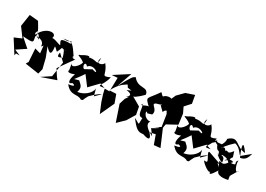

<svg xmlns="http://www.w3.org/2000/svg" viewBox="-4 -1690 3695 2672"><g transform="rotate(30 1843.5 -354.0)"><path d="M300 -420 270 -469C310 -370 359 -361 265 -408C460 -400 353 -255 418 -341L430 -223L338 -249L352 -40L328 0L549 33L569 -49L529 -210L470 -362C565 -254 579 -298 556 -445C540 -472 540 -488 512 -393C566 -447 593 -371 622 -361C686 -493 618 -420 720 -438C702 -418 659 -479 675 -464C663 -450 708 -444 739 -299C747 -372 637 -236 665 -372L771 -272L734 -32L592 62L826 -20L796 -58L731 -159L898 -395C823 -369 845 -469 871 -397C741 -589 748 -586 604 -563C739 -544 726 -631 732 -552C551 -550 584 -524 616 -460C576 -460 448 -539 447 -456C548 -582 358 -610 261 -451C231 -504 287 -427 234 -416C221 -503 288 -421 208 -552L179 -601L38 -614L9 -422L114 -280L0 -231L134 -21L140 -55H199L104 -95L245 -189L106 -311C311 -296 265 -301 245 -443C241 -355 273 -406 262 -453Z M1377 -79 1345 -199C1361 -156 1292 -40 1146 -17C1176 -105 1138 -124 1089 -170C982 -145 1008 -116 1126 -299L1099 -319L1234 -141L1398 -312L1368 -278L1447 -254C1300 -226 1413 -261 1449 -426C1304 -361 1394 -429 1280 -562C1288 -521 1141 -461 1199 -595C1200 -437 1173 -559 1020 -506C1054 -487 1086 -581 933 -485C858 -463 946 -469 1011 -411C1003 -355 889 -232 877 -342L899 -216C899 -239 857 -156 996 -213C953 -95 977 -42 1026 -90C1093 -77 1059 -55 983 -47C1088 85 1166 -2 1242 51C1288 37 1248 66 1319 -60C1260 24 1372 -123 1462 -163ZM1253 -318 1178 -398 1068 -338 1088 -330C1010 -353 1033 -462 1086 -390C1160 -484 1317 -346 1178 -395Z M1726 -420C1827 -402 1789 -418 1727 -381C1727 -381 1864 -377 1771 -299C1780 -291 1833 -356 1767 -264L1738 -170L1826 89L1934 -16L2015 -149L1992 -271L1852 -352C1881 -349 2006 -465 1992 -466C1966 -582 1849 -473 1748 -602C1707 -580 1702 -578 1588 -366L1674 -609L1444 -461L1535 -468L1530 -248H1454L1473 -169L1507 -63L1572 93L1677 -134L1630 -265L1524 -260C1639 -491 1770 -437 1679 -494Z M2387 -53 2439 91 2540 81 2428 -181 2438 -241 2594 -326 2572 -491 2529 -582 2611 -672 2588 -801 2455 -756 2358 -657 2302 -528C2429 -415 2399 -612 2283 -595C2185 -580 2240 -519 2162 -600C2027 -402 1995 -451 2119 -328C2108 -377 1937 -236 2040 -354L2018 -329C2054 -259 2023 -145 2113 -155C2105 -22 2133 -55 2021 -106C2110 7 2148 49 2234 33C2401 91 2323 -7 2297 -33ZM2378 -369 2407 -181 2317 -129C2445 -190 2374 -138 2288 -94L2359 -1C2171 -93 2220 -163 2240 -165C2104 -157 2096 -314 2138 -246L2206 -266C2247 -367 2096 -388 2181 -427C2304 -455 2289 -495 2245 -436C2368 -320 2279 -385 2355 -413Z M3082 -79 3050 -199C3066 -156 2997 -40 2851 -17C2881 -105 2843 -124 2794 -170C2687 -145 2713 -116 2831 -299L2804 -319L2939 -141L3103 -312L3073 -278L3152 -254C3005 -226 3118 -261 3154 -426C3009 -361 3099 -429 2985 -562C2993 -521 2846 -461 2904 -595C2905 -437 2878 -559 2725 -506C2759 -487 2791 -581 2638 -485C2563 -463 2651 -469 2716 -411C2708 -355 2594 -232 2582 -342L2604 -216C2604 -239 2562 -156 2701 -213C2658 -95 2682 -42 2731 -90C2798 -77 2764 -55 2688 -47C2793 85 2871 -2 2947 51C2993 37 2953 66 3024 -60C2965 24 3077 -123 3167 -163ZM2958 -318 2883 -398 2773 -338 2793 -330C2715 -353 2738 -462 2791 -390C2865 -484 3022 -346 2883 -395Z M3377 -89C3317 -185 3238 -92 3365 -141L3156 -214C3111 -199 3259 -53 3164 -75C3113 -87 3287 63 3302 19C3304 63 3323 64 3396 -53C3397 -2 3467 20 3578 -6C3565 -96 3557 -38 3644 -193C3618 -100 3556 -255 3567 -312C3504 -253 3627 -238 3464 -225C3588 -263 3429 -296 3396 -214C3497 -282 3426 -250 3477 -312L3450 -396C3360 -272 3394 -412 3299 -303C3381 -334 3295 -409 3275 -342C3250 -323 3324 -422 3407 -496C3505 -479 3538 -364 3562 -384L3687 -488C3663 -408 3643 -368 3566 -355C3484 -541 3491 -594 3594 -448C3432 -460 3412 -616 3281 -495C3268 -527 3304 -476 3254 -392C3097 -365 3115 -455 3125 -342C3258 -442 3079 -402 3202 -354C3251 -238 3267 -342 3285 -227C3235 -315 3270 -206 3383 -173C3379 -299 3296 -232 3335 -267C3403 -262 3445 -265 3519 -124C3495 -195 3528 -233 3476 -243C3403 -115 3366 -188 3339 -172Z"/></g></svg>

Font: Asimov Silicon
Style: Regular
Weight: 400
Designer: Google
Version: Version 2.000980; 2014